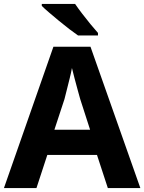

<svg xmlns="http://www.w3.org/2000/svg" viewBox="-20 -954 732 974"><path d="M527 0 472 -168H220L165 0H0L251 -717H439L692 0ZM387 -451Q383 -466 374.5 -496Q366 -526 358 -557.5Q350 -589 345 -609Q341 -586 333.5 -556.5Q326 -527 319 -498.5Q312 -470 307 -451L256 -296H437ZM361 -934Q376 -912 397 -884.5Q418 -857 439 -831.5Q460 -806 477 -787V-774H376Q357 -787 331.5 -806.5Q306 -826 279.5 -848Q253 -870 229.5 -890Q206 -910 192 -924V-934Z"/></svg>

Font: Noto Sans Thai Looped
Style: Bold
Weight: 700
Designer: Sasikarn Vongin, Ben Mitchell
Foundry: The Fontpad Ltd
Version: Version 1.001; ttfautohint (v1.8.4.7-5d5b)